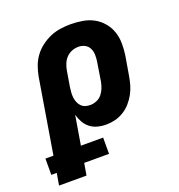

<svg xmlns="http://www.w3.org/2000/svg" viewBox="-167 -639 900 966"><g transform="rotate(-20 283.5 -156.5)"><path d="M-15 215 -4 151H-33V64H10L76 -335Q81 -362 90.5 -388.5Q100 -415 117 -438.5Q134 -462 158 -480Q182 -498 208 -509Q234 -520 261.5 -524Q289 -528 316 -528Q349 -528 381 -522.5Q413 -517 439.5 -502.5Q466 -488 486 -464.5Q506 -441 516 -412Q526 -383 526.5 -350.5Q527 -318 522 -285L505 -185Q501 -161 494.5 -137.5Q488 -114 476 -92Q464 -70 447 -50.5Q430 -31 408 -17.5Q386 -4 362 2Q338 8 314 8Q290 8 267.5 2Q245 -4 228 -17.5Q211 -31 200 -50.5Q189 -70 183 -92L157 64H276V151H143L132 215ZM272 -112Q289 -112 306 -119Q323 -126 334.5 -140Q346 -154 352.5 -171Q359 -188 362 -204L378 -304Q381 -323 380.5 -341.5Q380 -360 372.5 -375.5Q365 -391 349.5 -399.5Q334 -408 315 -408Q298 -408 280.5 -401.5Q263 -395 250 -381.5Q237 -368 230 -350.5Q223 -333 220 -316L206 -232Q204 -218 203 -204Q202 -190 203.5 -177Q205 -164 210 -151.5Q215 -139 224 -129.5Q233 -120 245.5 -116Q258 -112 272 -112Z"/></g></svg>

Font: Iosevka SS04 Heavy Extended
Style: Italic
Weight: 900
Width: 7
Italic angle: -9°
Monospace: yes
Designer: Belleve Invis
Foundry: Belleve Invis
Version: Version 19.0.0; ttfautohint (v1.8.4)